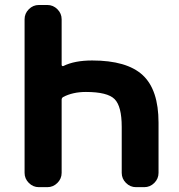

<svg xmlns="http://www.w3.org/2000/svg" viewBox="-20 -775 723 774"><path d="M228.5 -513.7Q228.5 -510.7 230.5 -509.3Q232.4 -507.8 235.4 -508.8Q280.3 -531.2 351.6 -531.2Q491.2 -531.2 555.2 -472.2Q619.1 -413.1 619.1 -280.3V-78.1Q619.1 -54.7 602.1 -37.6Q585 -20.5 561.5 -20.5H528.3Q504.9 -20.5 487.8 -37.6Q470.7 -54.7 470.7 -78.1V-263.7Q470.7 -346.7 441.9 -375.5Q413.1 -404.3 326.2 -404.3Q273.4 -404.3 234.4 -383.8Q228.5 -379.9 228.5 -373V-78.1Q228.5 -54.7 211.4 -37.6Q194.3 -20.5 170.9 -20.5H136.7Q113.3 -20.5 96.2 -37.6Q79.1 -54.7 79.1 -78.1V-697.3Q79.1 -720.7 96.2 -737.8Q113.3 -754.9 136.7 -754.9H170.9Q194.3 -754.9 211.4 -737.8Q228.5 -720.7 228.5 -697.3Z"/></svg>

Font: Gen Jyuu Gothic Bold
Style: Bold
Weight: 700
Designer: [Source Han Sans]
Ryoko NISHIZUKA  (kana & ideographs); Paul D. Hunt (Latin, Greek & Cyrillic); Wenlong ZHANG  (bopomofo
Version: Version 1.002.20150607